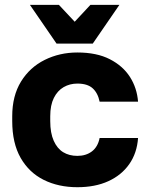

<svg xmlns="http://www.w3.org/2000/svg" viewBox="-20 -760 615 793"><path d="M299.5 13.2Q221.7 13.2 160.9 -16.9Q100.2 -47 65.3 -107.8Q30.5 -168.7 30.5 -260V-280Q30.5 -364 66.7 -423Q103 -482 164.7 -512.6Q226.3 -543.2 299.5 -543.2Q379.7 -543.2 433.7 -515.4Q487.7 -487.7 516.8 -442.1Q545.8 -396.5 550.2 -340H391.5Q384.2 -375.8 362.7 -395.3Q341.3 -414.8 299.5 -414.8Q268.2 -414.8 242.8 -400.1Q217.3 -385.3 202.4 -355.5Q187.5 -325.7 187.5 -280V-260Q187.5 -210.8 201.8 -178.8Q216 -146.7 240.9 -131.4Q265.8 -116.2 299.5 -116.2Q335.2 -116.2 359.6 -134.7Q384 -153.2 391.5 -190H550.2Q545.8 -127.7 513.8 -82Q481.7 -36.3 427.3 -11.6Q373 13.2 299.5 13.2ZM213.5 -580 103.5 -740H223.2L288.5 -670.2L353.5 -740H473.2L363.2 -580Z"/></svg>

Font: Golos Text
Style: Regular
Weight: 400
Designer: A.Korolkova, Vitaly Kuzmin
Foundry: ParaType Ltd
Version: Version 2.004